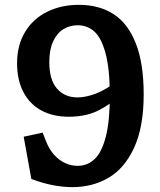

<svg xmlns="http://www.w3.org/2000/svg" viewBox="-20 -762 660 794"><path d="M574.2 -371.5Q574.2 -237 534.7 -151.3Q495.2 -65.7 429 -26.9Q362.8 11.9 278.8 11.9Q241.2 11.9 198.2 3.7Q155.2 -4.6 109.6 -22L77.9 -196.6L156.4 -213.5L170.3 -177.9Q183.5 -144.2 204.1 -121.4Q224.8 -98.7 249.6 -87.5Q274.4 -76.2 301 -76.2Q342.2 -76.2 371.7 -104.6Q401.2 -132.9 417.6 -196.8Q434.1 -260.8 434.1 -365.1Q434.1 -478.4 416.1 -543.1Q398.2 -607.8 369 -632.7Q339.8 -657.6 301.2 -657.6Q268.3 -657.6 241.7 -641Q215.1 -624.5 199.5 -590.3Q183.9 -556.2 183.9 -505.3Q183.9 -431.4 215.9 -395.3Q247.9 -359.2 299.9 -359.2Q326.1 -359.2 356 -368.1Q386 -377 415.5 -393.7Q445.1 -410.3 468.8 -434.1L490.8 -380.2Q444.8 -335.6 391.4 -307.4Q338 -279.2 264.3 -279.2Q199.5 -279.2 151.4 -305Q103.3 -330.8 77 -380.7Q50.6 -430.6 50.6 -500.2Q50.6 -575.4 83.9 -630.1Q117.2 -684.8 175.2 -713.4Q233.2 -742 306.2 -742Q390.1 -742 449.6 -703.6Q509.1 -665.2 541.6 -582.8Q574.2 -500.5 574.2 -371.5Z"/></svg>

Font: Monaspace Xenon Var
Style: Regular
Weight: 400
Designer: Riley Cran and the Lettermatic Team
Version: Version 1.000 (Monaspace Xenon Var)